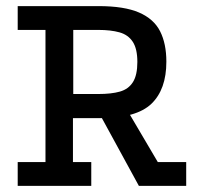

<svg xmlns="http://www.w3.org/2000/svg" viewBox="-20 -609 658 629"><path d="M38 0V-78H129V-511H38V-589H303Q387 -589 435.5 -568Q484 -547 504.5 -506.5Q525 -466 525 -407Q525 -316 476 -269Q427 -222 309 -222H219V-78H279V0ZM220 -301H302Q345 -301 373 -309Q401 -317 415.5 -340Q430 -363 430 -406Q430 -449 415 -472Q400 -495 371.5 -503Q343 -511 302 -511H220ZM435 0 310 -229 401 -241 497 -78H590V0Z"/></svg>

Font: Podkova Medium
Style: Regular
Weight: 500
Designer: Ilya Yudin
Foundry: Cyreal (www.cyreal.org)
Version: Version 2.103